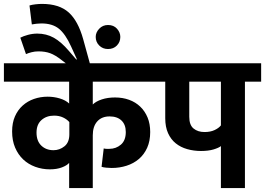

<svg xmlns="http://www.w3.org/2000/svg" viewBox="-30 -963 1357 983"><path d="M325 -338Q313 -352 293 -361.5Q273 -371 247 -371Q208 -371 182.5 -348.5Q157 -326 157 -284Q157 -241 181.5 -217.5Q206 -194 244 -194Q275 -194 300 -214Q325 -234 325 -275ZM445 0H324V-129Q313 -116 287 -106Q261 -96 225 -96Q186 -96 150.5 -109Q115 -122 89 -146.5Q63 -171 47.5 -207Q32 -243 32 -290Q32 -334 46.5 -367Q61 -400 86 -422.5Q111 -445 144 -456.5Q177 -468 214 -468Q246 -468 276 -459Q306 -450 324 -433V-545H-10V-639H789V-545H445V-428Q461 -444 491 -454Q521 -464 559 -464Q598 -464 631 -452Q664 -440 688 -417Q712 -394 725.5 -361.5Q739 -329 739 -287Q739 -241 723.5 -206.5Q708 -172 681 -149Q654 -126 618 -114.5Q582 -103 542 -103Q531 -103 514.5 -104.5Q498 -106 490 -109L501 -203Q509 -201 515 -201Q521 -201 530 -201Q564 -201 589 -222.5Q614 -244 614 -287Q614 -325 592 -346Q570 -367 531 -367Q491 -367 468 -341.5Q445 -316 445 -270Z M460 -774Q460 -797 478 -816Q496 -835 523 -835Q552 -835 569 -816Q586 -797 586 -774Q586 -748 568.5 -730Q551 -712 523 -712Q496 -712 478 -730Q460 -748 460 -774ZM439 -606H350L286 -655Q253 -681 227 -690.5Q201 -700 167 -700Q148 -700 131 -695.5Q114 -691 103 -686L74 -770Q89 -778 113 -784.5Q137 -791 161 -791Q207 -791 245 -770Q283 -749 323 -702L360 -659H364L334 -725Q305 -789 271.5 -816Q238 -843 182 -843Q171 -843 157 -841.5Q143 -840 133 -838L121 -935Q134 -939 152.5 -941Q171 -943 185 -943Q273 -943 321.5 -899.5Q370 -856 396 -762Z M1307 -545H1224V0H1101V-215Q1090 -206 1063.5 -198Q1037 -190 999 -190Q962 -190 928.5 -199.5Q895 -209 870 -229Q845 -249 830.5 -281Q816 -313 816 -358V-545H761V-639H1307ZM939 -365Q939 -323 961 -305Q983 -287 1017 -287Q1047 -287 1068.5 -297Q1090 -307 1101 -321V-545H939Z"/></svg>

Font: Mukta
Style: Bold
Weight: 700
Designer: Girish Dalvi and Yashodeep Gholap
Foundry: Ek Type
Version: Version 2.538;PS 1.002;hotconv 16.6.51;makeotf.lib2.5.65220;